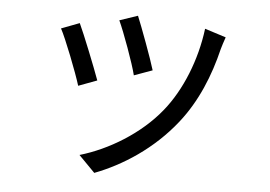

<svg xmlns="http://www.w3.org/2000/svg" viewBox="-48 -640 1096 779"><g transform="rotate(5 500.0 -250.5)"><path d="M483.5 -575.9 409.6 -550.9C430.5 -506.5 476.8 -379.3 487.7 -333.6L562 -360.4C549.4 -403.8 500.4 -535.6 483.5 -575.9ZM845.5 -519.6 759.3 -547.1C743.5 -419.5 692.3 -292 621.4 -204.7C539 -102.2 411.9 -26.2 296.2 7.5L362.2 74.7C473.6 32.4 596 -45.5 688.4 -162.6C759.8 -252.9 803.1 -360.3 829.7 -470.4C833.6 -483.4 838.2 -499.5 845.5 -519.6ZM250.8 -525.6 176.8 -497.4C196.5 -462.2 250.6 -323.9 266.4 -271.7L341.8 -299.9C323 -352.4 270.9 -483 250.8 -525.6Z"/></g></svg>

Font: Source Han Sans JP VF
Style: Regular
Weight: 250
Designer: Ryoko NISHIZUKA 西塚涼子 (kana, bopomofo & ideographs); Paul D. Hunt (Latin, Greek & Cyrillic); Sandoll Communications 산돌커뮤니
Foundry: Adobe
Version: Version 2.004;hotconv 1.0.118;makeotfexe 2.5.65603